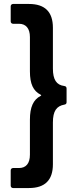

<svg xmlns="http://www.w3.org/2000/svg" viewBox="-20 -811 390 969"><path d="M126 138C207 138 247 98 247 18V-193C247 -250 265 -276 305 -283C312 -284 316 -288 316 -295V-364C316 -372 312 -376 304 -377C265 -382 247 -409 247 -465V-671C247 -751 207 -791 126 -791H46C39 -791 34 -786 34 -779V-703C34 -696 39 -691 46 -691H76C111 -691 131 -667 131 -624V-451C131 -387 148 -352 185 -333C187 -332 188 -331 188 -330C188 -329 187 -328 185 -327C148 -308 131 -270 131 -207V-30C131 14 111 37 76 37H46C39 37 34 42 34 49V126C34 133 39 138 46 138Z"/></svg>

Font: Barlow SemiBold Numbers
Style: Regular
Weight: 600
Designer: Jeremy Tribby
Foundry: Tribby Type
Version: Version 1.408